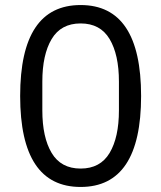

<svg xmlns="http://www.w3.org/2000/svg" viewBox="-20 -730 640 762"><path d="M540 -349Q540 12 300 12Q60 12 60 -349Q60 -710 300 -710Q540 -710 540 -349ZM452 -292V-406Q452 -513 415 -575Q378 -637 300 -637Q222 -637 185 -575Q148 -513 148 -406V-292Q148 -185 185 -123Q222 -61 300 -61Q378 -61 415 -123Q452 -185 452 -292Z"/></svg>

Font: Anuphan
Style: Regular
Weight: 400
Designer: Mike Abbink, Paul van der Laan, Pieter van Rosmalen, Mint Tantisuwanna
Foundry: Bold Monday; Cadson Demak
Version: Version 3.002;hotconv 1.0.109;makeotfexe 2.5.65596